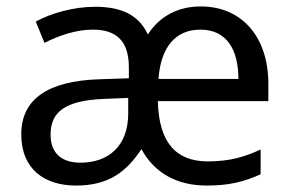

<svg xmlns="http://www.w3.org/2000/svg" viewBox="-20 -566 904 596"><path d="M603 -546C531 -546 474 -514 439 -459C411 -519 358 -545 275 -545C209 -545 138 -525 91 -499L118 -433C162 -455 215 -474 268 -474C336 -474 380 -444 380 -357V-323L290 -320C125 -315 46 -256 46 -149C46 -40 119 10 216 10C319 10 373 -34 419 -103C460 -28 530 10 622 10C689 10 736 -1 789 -25V-102C738 -78 691 -65 625 -65C526 -65 473 -124 470 -252H813V-306C813 -449 733 -546 603 -546ZM602 -474C683 -474 720 -413 720 -321H472C479 -420 525 -474 602 -474ZM303 -259 378 -262V-214C378 -110 314 -61 230 -61C174 -61 137 -88 137 -148C137 -216 178 -254 303 -259Z"/></svg>

Font: Noto Sans Brahmi
Style: Regular
Weight: 400
Designer: Monotype Design Team
Foundry: Monotype Imaging Inc.
Version: Version 2.004